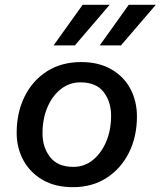

<svg xmlns="http://www.w3.org/2000/svg" viewBox="-20 -766 665 795"><path d="M282 9Q208 9 156 -21.5Q104 -52 76.5 -103Q49 -154 49 -216Q49 -300 82 -366.5Q115 -433 175 -471Q235 -509 316 -509Q389 -509 441 -479Q493 -449 520 -398Q547 -347 547 -284Q547 -200 514 -134Q481 -68 421.5 -29.5Q362 9 282 9ZM284 -75Q329 -75 364 -103Q399 -131 419.5 -179Q440 -227 440 -287Q440 -345 409 -385Q378 -425 313 -425Q268 -425 232.5 -397.5Q197 -370 176.5 -322Q156 -274 156 -214Q156 -156 187.5 -115.5Q219 -75 284 -75ZM393 -578 513 -746H625L481 -578ZM202 -578 322 -746H434L290 -578Z"/></svg>

Font: Work Sans Medium
Style: Italic
Weight: 500
Italic angle: -13°
Designer: Wei Huang
Foundry: Wei Huang
Version: Version 2.012; ttfautohint (v1.8.3)